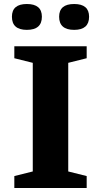

<svg xmlns="http://www.w3.org/2000/svg" viewBox="-20 -938 504 958"><path d="M412.5 -59.5V0H51.5V-59.5L143.5 -82.5V-624.5L51.5 -647.5V-707H412.5V-647.5L320.5 -624.5V-82.5ZM114 -789Q39.5 -789 39.5 -854.5Q39.5 -918 114 -918Q189 -918 189 -854.5Q189 -789 114 -789ZM350 -789Q275 -789 275 -854.5Q275 -918 350 -918Q424.5 -918 424.5 -854.5Q424.5 -789 350 -789Z"/></svg>

Font: Newsreader Caption SemiBold
Style: Regular
Weight: 600
Designer: Hugues Gentile
Foundry: Production Type
Version: Version 1.001